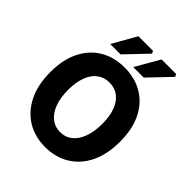

<svg xmlns="http://www.w3.org/2000/svg" viewBox="-235 -998 1153 1153"><g transform="rotate(45 342.0 -421.5)"><path d="M342 12Q254 12 187.5 -29Q121 -70 83.5 -146Q46 -222 46 -329Q46 -435 83.5 -510Q121 -585 187.5 -624.5Q254 -664 342 -664Q430 -664 497 -624.5Q564 -585 601 -510Q638 -435 638 -329Q638 -222 601 -146Q564 -70 497 -29Q430 12 342 12ZM342 -115Q387 -115 419.5 -141.5Q452 -168 469.5 -216Q487 -264 487 -329Q487 -394 469.5 -440.5Q452 -487 419.5 -511.5Q387 -536 342 -536Q298 -536 265 -511.5Q232 -487 214.5 -440.5Q197 -394 197 -329Q197 -264 214.5 -216Q232 -168 265 -141.5Q298 -115 342 -115ZM181 -702 268 -855H392L400 -839L269 -702ZM377 -702 465 -855H588L597 -839L466 -702Z"/></g></svg>

Font: Source Sans 3
Style: Bold
Weight: 700
Designer: Paul D. Hunt
Foundry: Adobe
Version: Version 3.052;hotconv 1.1.0;makeotfexe 2.6.0